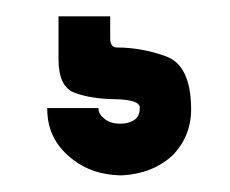

<svg xmlns="http://www.w3.org/2000/svg" viewBox="-20 -35 280 234"><path d="M114.3 -15.1V11.7Q114.3 22.9 122.6 22.9Q152.8 22.9 182.4 33.7Q211.9 44.4 212.9 95.2Q213.9 130.4 189.9 154.8Q165.5 176.8 128.9 178.7Q127.9 178.7 127.2 178.7Q126.5 178.7 126 178.7Q92.8 177.7 69.8 160.2Q38.1 136.7 37.6 99.1Q37.6 98.6 37.6 97.9Q37.6 97.2 37.6 96.7H100.1V97.7Q100.1 104 106.9 109.4Q114.3 115.7 126 115.7Q126 115.7 126.2 115.7Q126.5 115.7 127 115.7Q138.7 115.7 146 109.4Q150.4 105 150.4 96.2Q150.4 86.4 119.6 85.9Q90.8 85.4 71 78.1Q51.3 70.8 51.3 37.1V-15.1Z"/></svg>

Font: Fibel Vienna LRS
Style: Regular
Weight: 400
Designer: Peter Wiegel
Foundry: Peter Wioegel
Version: Version 000.000